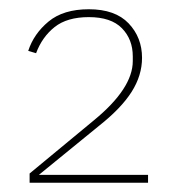

<svg xmlns="http://www.w3.org/2000/svg" viewBox="-20 -724 385 415"><path d="M44 -329V-349L183 -464Q267 -533 267 -592V-602Q267 -639 243.5 -663Q220 -687 172 -687Q125 -687 98 -665.5Q71 -644 58 -609L41 -614Q53 -651 85 -677.5Q117 -704 172 -704Q229 -704 258 -673.5Q287 -643 287 -599Q287 -561 264.5 -525.5Q242 -490 194 -452L64 -346H300V-329Z"/></svg>

Font: IBM Plex Sans KR Thin
Style: Regular
Weight: 100
Designer: Mike Abbink; Paul van der Laan; Pieter van Rosmalen; Wujin Sim; Chorong Kim; Dohee Lee;
Foundry: Sandoll Inc.
Version: Version 1.001